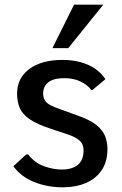

<svg xmlns="http://www.w3.org/2000/svg" viewBox="-20 -798 525 828"><path d="M251.5 9.8Q183.6 9.8 127 -13.2Q70.3 -36.1 37.6 -81.1L92.8 -131.8H101.6Q129.9 -95.2 170.2 -81.1Q210.4 -66.9 246.1 -66.9Q291.5 -66.9 315.9 -87.4Q340.3 -107.9 340.3 -148.9Q340.3 -164.1 334.7 -176.5Q329.1 -189 312 -200.2Q294.9 -211.4 260.7 -222.2L197.8 -243.2Q137.7 -262.7 106.7 -284.7Q75.7 -306.6 64.7 -333.5Q53.7 -360.4 53.7 -393.6Q53.7 -461.4 106.4 -500.5Q159.2 -539.6 249 -539.6Q292.5 -539.6 327.9 -529.8Q363.3 -520 390.4 -501.5Q417.5 -482.9 434.6 -456.5L378.9 -410.2H373.5Q356 -433.1 326.2 -447Q296.4 -460.9 258.3 -460.9Q226.1 -460.9 205.8 -452.9Q185.5 -444.8 175.8 -429.9Q166 -415 166 -394.5Q166 -371.6 179.9 -356.9Q193.8 -342.3 241.7 -326.2L309.1 -301.8Q365.7 -282.7 394.5 -259.8Q423.3 -236.8 433.3 -210.7Q443.4 -184.6 443.4 -155.3Q443.4 -100.6 418.5 -64Q393.6 -27.3 350.1 -8.8Q306.6 9.8 251.5 9.8ZM206.1 -590.3 299.3 -777.8H425.3L274.4 -590.3Z"/></svg>

Font: Comme Medium
Style: Regular
Weight: 500
Version: Version 1.000;gftools[0.9.27]